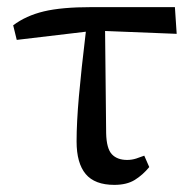

<svg xmlns="http://www.w3.org/2000/svg" viewBox="-20 -506 541 539"><path d="M27 -394 17 -435Q53 -462 103 -474Q153 -486 237 -486H471L476 -411L275 -419L278 -132Q279 -89 294 -73Q309 -57 337 -57Q350 -57 362.5 -61Q375 -65 385 -69L399 -37Q381 -15 358.5 -1Q336 13 301 13Q246 13 220.5 -17.5Q195 -48 195 -109Q195 -162 201.5 -235.5Q208 -309 221 -417Z"/></svg>

Font: Source Serif 4 SmText
Style: Regular
Weight: 400
Designer: Frank Grießhammer
Foundry: Adobe
Version: Version 4.005;hotconv 1.1.0;makeotfexe 2.6.0